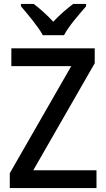

<svg xmlns="http://www.w3.org/2000/svg" viewBox="-20 -961 541 981"><path d="M199 -781H307C330 -826 386 -890 420 -929V-941H354C320 -915 287 -887 252 -850C220 -885 183 -918 152 -941H87V-929C122 -888 175 -825 199 -781ZM473 0V-91H150L464 -638V-714H38V-623H344L30 -76V0Z"/></svg>

Font: Noto Sans Gujarati SemiCondensed Medium
Style: Regular
Weight: 500
Width: 4
Designer: Jelle Bosma - Monotype Design Team, Universal Thirst
Foundry: Monotype Imaging Inc.
Version: Version 2.106